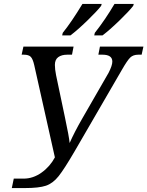

<svg xmlns="http://www.w3.org/2000/svg" viewBox="-20 -951 749 976"><path d="M50 -43H100Q148 -43 191 -73.5Q234 -104 259 -151L154 -620Q147 -651 136.5 -662Q126 -673 101 -673H90L99 -714H354L346 -673H322Q293 -673 276 -660.5Q259 -648 259 -621Q259 -599 265 -569L310 -355Q331 -257 334 -224Q358 -279 399 -350L532 -581Q551 -618 551 -638Q551 -673 501 -673H480L488 -714H709L700 -673H683Q657 -673 642 -658.5Q627 -644 599 -595L360 -183Q307 -92 278 -55.5Q249 -19 213.5 -7Q178 5 106 5H40ZM299 -784Q344 -840 399 -931H497L494 -921Q474 -895 424 -846.5Q374 -798 338 -771H296ZM462 -784Q515 -851 562 -931H660L657 -921Q637 -895 587 -846.5Q537 -798 501 -771H459Z"/></svg>

Font: Noto Serif Narrow
Style: Italic
Weight: 400
Width: 4
Italic angle: -12°
Designer: Monotype Design Team
Foundry: Monotype Imaging Inc.
Version: Version 1.001